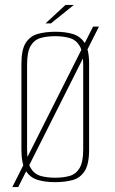

<svg xmlns="http://www.w3.org/2000/svg" viewBox="-20 -728 467 780"><path d="M30 32 358 -620H382L54 32ZM203 12Q164 12 133.5 3Q103 -6 85 -34Q67 -62 67 -120V-469Q67 -527 85 -554.5Q103 -582 134.5 -590.5Q166 -599 205 -599Q245 -599 275.5 -590Q306 -581 324 -553.5Q342 -526 342 -469V-120Q342 -61 324 -33Q306 -5 275 3.5Q244 12 203 12ZM204 -6Q238 -6 263.5 -13.5Q289 -21 303.5 -45.5Q318 -70 318 -121V-466Q318 -517 303.5 -541.5Q289 -566 263 -573.5Q237 -581 204 -581Q170 -581 144.5 -573.5Q119 -566 104.5 -541.5Q90 -517 90 -466V-121Q90 -70 104.5 -45.5Q119 -21 144.5 -13.5Q170 -6 204 -6ZM165 -633 246 -708H280L187 -633Z"/></svg>

Font: Alumni Sans Thin Thin
Style: Regular
Weight: 250
Version: Version 1.018